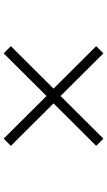

<svg xmlns="http://www.w3.org/2000/svg" viewBox="210 -820 580 1040"><g transform="rotate(-90 500.0 -300.0)"><path d="M731 -30 770 -69 540 -300 770 -531 731 -570 500 -338 269 -570 230 -531 460 -300 230 -69 269 -30 500 -262Z"/></g></svg>

Font: Veleka
Style: Regular
Weight: 400
Designer: Stefan Peev, Context Ltd, 2016; SIL International, 1997-2014.
Foundry: Stefan Peev, Context Ltd, 2016
Version: Version 1.000